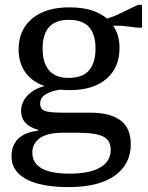

<svg xmlns="http://www.w3.org/2000/svg" viewBox="-20 -580 605 784"><path d="M514 9Q514 90 449 137Q384 184 259 184Q187 184 135 170Q83 156 55 128Q27 100 27 59Q27 12 55.5 -14.5Q84 -41 135 -46V-50Q66 -70 66 -127Q66 -148 76 -167.5Q86 -187 107.5 -203.5Q129 -220 162 -229Q112 -245 84 -284Q56 -323 56 -378Q56 -458 111 -504Q166 -550 262 -550Q315 -550 352.5 -538.5Q390 -527 417 -504L451 -516L543 -560H560V-467H543L473 -475H442Q468 -438 468 -384Q468 -304 414.5 -258Q361 -212 265 -212Q255 -212 245 -212.5Q235 -213 225 -214Q186 -208 165 -194Q144 -180 144 -157Q144 -135 162.5 -127.5Q181 -120 232 -120H348Q430 -120 472 -88.5Q514 -57 514 9ZM294 -38H239Q172 -38 142 -15.5Q112 7 112 43Q112 129 264 129Q346 129 389 104Q432 79 432 32Q432 -7 401.5 -22.5Q371 -38 294 -38ZM154 -382Q154 -323 180.5 -292.5Q207 -262 260 -262Q317 -262 343.5 -292.5Q370 -323 370 -382Q370 -440 343.5 -469.5Q317 -499 260 -499Q207 -499 180.5 -469.5Q154 -440 154 -382Z"/></svg>

Font: Domine Medium
Style: Regular
Weight: 500
Designer: Pablo Impallari, Rodrigo Fuenzalida, Brenda Gallo
Foundry: Pablo Impallari, Rodrigo Fuenzalida, Brenda Gallo
Version: Version 2.000